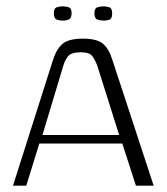

<svg xmlns="http://www.w3.org/2000/svg" viewBox="-20 -586 528 606"><path d="M21 0 147 -396Q157 -429 176 -446.5Q195 -464 242 -464Q286 -464 305 -448Q324 -432 335 -396L465 0H409L366 -133H104L63 0ZM114 -160H356L287 -379Q281 -395 272 -408Q263 -421 235 -421Q204 -421 194 -407.5Q184 -394 180 -379ZM307 -521Q296 -521 287 -524.5Q278 -528 278 -544Q278 -560 287.5 -563Q297 -566 306 -566Q316 -566 325 -563Q334 -560 334 -544Q334 -528 326.5 -524.5Q319 -521 307 -521ZM179 -521Q167 -521 158.5 -524.5Q150 -528 150 -545Q150 -560 159 -563Q168 -566 178 -566Q188 -566 197 -563Q206 -560 206 -545Q206 -529 198 -525Q190 -521 179 -521Z"/></svg>

Font: Genos Thin Light
Style: Regular
Weight: 300
Version: Version 1.010